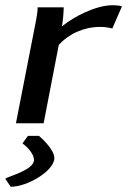

<svg xmlns="http://www.w3.org/2000/svg" viewBox="-38 -472 488 735"><path d="M-18 212 3 243C67 243 170 182 170 133C170 97 111 48 111 48H69L48 77C48 77 92 108 92 141C92 179 -9 204 -18 212ZM23 0H129L187 -300C227 -344 285 -369 345 -369C361 -369 377 -367 392 -363L429 -448C419 -451 405 -452 393 -452C330 -452 247 -410 199 -371C203 -393 205 -415 206 -444H106C106 -427 103 -411 100 -394Z"/></svg>

Font: KpSans
Style: BoldItalic
Weight: 700
Italic angle: -11°
Version: Version 0.66